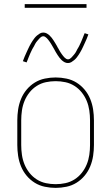

<svg xmlns="http://www.w3.org/2000/svg" viewBox="-20 -904 540 932"><path d="M250 8Q224 8 197.5 2.5Q171 -3 148.5 -17Q126 -31 109 -51.5Q92 -72 82 -96.5Q72 -121 68 -147.5Q64 -174 64 -200V-320Q64 -346 68 -372.5Q72 -399 82 -423.5Q92 -448 109 -468.5Q126 -489 148.5 -503Q171 -517 197.5 -522.5Q224 -528 250 -528Q276 -528 302.5 -522.5Q329 -517 351.5 -503Q374 -489 391 -468.5Q408 -448 418 -423.5Q428 -399 432 -372.5Q436 -346 436 -320V-200Q436 -174 432 -147.5Q428 -121 418 -96.5Q408 -72 391 -51.5Q374 -31 351.5 -17Q329 -3 302.5 2.5Q276 8 250 8ZM250 -10Q274 -10 297.5 -15Q321 -20 341.5 -33Q362 -46 377 -65Q392 -84 401 -106Q410 -128 413.5 -152Q417 -176 417 -200V-320Q417 -344 413.5 -368Q410 -392 401 -414Q392 -436 377 -455Q362 -474 341.5 -487Q321 -500 297.5 -505Q274 -510 250 -510Q226 -510 202.5 -505Q179 -500 158.5 -487Q138 -474 123 -455Q108 -436 99 -414Q90 -392 86.5 -368Q83 -344 83 -320V-200Q83 -176 86.5 -152Q90 -128 99 -106Q108 -84 123 -65Q138 -46 158.5 -33Q179 -20 202.5 -15Q226 -10 250 -10ZM310 -598Q301 -598 293.5 -602Q286 -606 280 -611.5Q274 -617 269 -623.5Q264 -630 259.5 -637Q255 -644 250.5 -651.5Q246 -659 242 -667Q239 -672 236.5 -676.5Q234 -681 231 -686Q228 -691 225.5 -695Q223 -699 220 -703Q217 -707 214 -711Q211 -715 207.5 -718.5Q204 -722 199.5 -725Q195 -728 190 -728Q185 -728 181 -725.5Q177 -723 174 -720Q171 -717 168 -713.5Q165 -710 161 -705.5Q157 -701 155.5 -698.5Q154 -696 152 -693Q150 -690 148.5 -686.5Q147 -683 145 -679.5Q143 -676 140.5 -672Q138 -668 136 -664Q134 -660 132 -655.5Q130 -651 127.5 -646Q125 -641 123 -635.5Q121 -630 118.5 -624.5Q116 -619 114 -613Q112 -607 109 -601L91 -607Q95 -619 99.5 -629Q104 -639 108 -648Q112 -657 116 -665.5Q120 -674 123.5 -681Q127 -688 131 -694.5Q135 -701 138.5 -706.5Q142 -712 147.5 -719Q153 -726 159.5 -731.5Q166 -737 173.5 -741.5Q181 -746 190 -746Q199 -746 206.5 -742Q214 -738 220 -732.5Q226 -727 231 -720.5Q236 -714 240.5 -707Q245 -700 249.5 -692.5Q254 -685 258 -678V-677Q261 -673 263.5 -668Q266 -663 269 -658Q272 -653 274.5 -649Q277 -645 280 -641Q283 -637 286 -633Q289 -629 292.5 -625.5Q296 -622 300.5 -619Q305 -616 310 -616Q315 -616 319 -618.5Q323 -621 326 -624Q329 -627 332 -630.5Q335 -634 339 -638.5Q343 -643 344.5 -645.5Q346 -648 348 -651Q350 -654 351.5 -657.5Q353 -661 355 -664.5Q357 -668 359.5 -672Q362 -676 364 -680Q366 -684 368 -688.5Q370 -693 372.5 -698Q375 -703 377 -708.5Q379 -714 381.5 -719.5Q384 -725 386 -731Q388 -737 391 -743L409 -737Q405 -725 400.5 -715Q396 -705 392 -696Q388 -687 384 -678.5Q380 -670 376.5 -663Q373 -656 369 -649.5Q365 -643 361.5 -637.5Q358 -632 352.5 -625Q347 -618 340.5 -612.5Q334 -607 326.5 -602.5Q319 -598 310 -598ZM100 -866V-884H400V-866Z"/></svg>

Font: Iosevka SS18 Thin
Style: Regular
Weight: 100
Monospace: yes
Designer: Belleve Invis
Foundry: Belleve Invis
Version: Version 25.1.1; ttfautohint (v1.8.4)